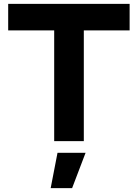

<svg xmlns="http://www.w3.org/2000/svg" viewBox="-20 -724 707 985"><path d="M22 -704H645V-568H410V0H258V-568H22ZM275 60H419L350 241H240Z"/></svg>

Font: CBA Beacon Sans Extra Bold
Style: Regular
Weight: 800
Designer: Wei Huang
Foundry: Wei Huang
Version: Version 1.002